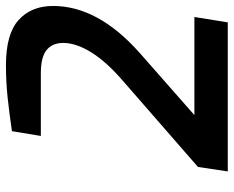

<svg xmlns="http://www.w3.org/2000/svg" viewBox="-90 -694 784 644"><g transform="rotate(-90 302.0 -372.0)"><path d="M64 -100 352 -351Q417 -407 448.5 -458Q480 -509 480 -552Q480 -588 456.5 -607.5Q433 -627 378 -627H168L184 -724Q246 -733 297.5 -738.5Q349 -744 406 -744Q510 -744 557 -701.5Q604 -659 604 -586Q604 -435 446 -295L238 -112H567L549 0H49Z"/></g></svg>

Font: Exo SemiBold
Style: Italic
Weight: 600
Italic angle: -9°
Designer: Natanael Gama
Foundry: Natanael Gama
Version: Version 1.500; ttfautohint (v1.6)